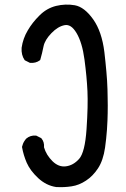

<svg xmlns="http://www.w3.org/2000/svg" viewBox="-20 -789 540 820"><path d="M219.7 9.8Q177.2 3.4 142.6 -28.8Q125.5 -44.9 113.5 -61Q101.6 -77.1 94.2 -93.8Q80.1 -126.5 74.2 -160.2V-161.1V-162.6Q75.2 -165.5 76.2 -168.7Q77.1 -171.9 78.1 -174.8Q79.1 -177.7 80.6 -180.4Q82 -183.1 83.7 -185.8Q85.4 -188.5 87.4 -191.2Q89.4 -193.8 91.3 -196.3L91.8 -196.8Q109.4 -211.9 133.3 -210H134.3L135.3 -209.5L154.8 -199.7L156.2 -199.2L156.7 -198.2Q169.9 -183.1 168 -159.7Q172.9 -143.1 181.9 -128.4Q190.9 -113.8 204.1 -100.6Q230.5 -74.7 261.2 -78.6Q293 -82.5 317.9 -110.4Q342.8 -138.2 349.6 -237.3Q356.4 -337.9 353.5 -399.7Q350.6 -461.4 340.8 -534.7Q331.1 -607.4 306.6 -648.4Q294.4 -668.5 282 -676.3Q269.5 -684.1 256.3 -681.6Q227.5 -676.3 199.7 -647.5Q171.4 -618.2 166 -591.3Q160.2 -562 152.3 -534.7L151.4 -532.7L149.9 -531.2Q132.8 -518.6 108.9 -520.5H107.9L106.9 -521L87.4 -530.8L85.9 -531.7L85 -532.7Q70.3 -554.2 72.3 -584.5V-585Q78.1 -625 98.6 -659.2Q118.2 -692.9 148.4 -722.7Q178.7 -753.4 219.2 -763.7Q259.8 -773.4 299.3 -766.6Q340.3 -759.3 377.9 -706.5Q415 -654.3 425.8 -566.4Q428.2 -544.9 430.4 -524.2Q432.6 -503.4 434.3 -483.6Q436 -463.9 437.3 -444.8Q438.5 -425.8 439 -408Q439.5 -390.1 439.7 -372.8Q439.9 -355.5 440.2 -338.6Q440.4 -321.8 439.9 -305.9Q439.5 -290 439 -274.9Q438 -254.4 436.8 -234.6Q435.5 -214.8 433.3 -196Q431.2 -177.2 428.7 -158.7Q424.8 -131.3 417.2 -109.1Q409.7 -86.9 398.4 -69.8Q376.5 -36.6 347.2 -17.6Q332.5 -7.8 317.1 -1.7Q301.8 4.4 285.6 6.8Q277.8 7.8 269.8 8.8Q261.7 9.8 253.7 10Q245.6 10.3 237.3 10.3Q229 10.3 220.2 9.8Z"/></svg>

Font: NaikaiFont
Style: SemiBold
Weight: 600
Version: Version 1.89